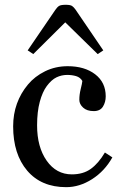

<svg xmlns="http://www.w3.org/2000/svg" viewBox="-20 -773 494 806"><path d="M257.8 12.7Q153.3 12.7 94.2 -56.6Q35.2 -126 35.2 -242.7Q35.2 -293.5 51 -337.6Q66.9 -381.8 97.2 -418Q126 -452.6 169.4 -473.9Q212.9 -495.1 264.2 -495.1Q335 -495.1 379.4 -461.2Q423.8 -427.2 423.8 -368.7Q423.8 -344.2 412.1 -325.4Q400.4 -306.6 373.5 -306.6Q344.7 -306.6 328.9 -321.3Q313 -335.9 313 -354Q313 -376 318.8 -399.2Q324.7 -422.4 325.7 -433.1Q316.9 -448.2 299.6 -453.4Q282.2 -458.5 262.2 -458.5Q238.8 -458.5 217.5 -448.5Q196.3 -438.5 176.3 -411.6Q158.2 -387.2 147 -345.7Q135.7 -304.2 135.7 -246.6Q135.7 -155.8 176 -98.4Q216.3 -41 281.7 -41Q329.1 -41 361.1 -64Q393.1 -86.9 420.4 -132.8L451.7 -112.3Q419.4 -54.7 366.7 -21Q314 12.7 257.8 12.7ZM413.6 -561.5 390.1 -545.9 253.9 -679.2 119.6 -545.9 96.2 -561.5 211.9 -731Q220.2 -743.2 227.8 -748Q235.4 -752.9 255.9 -752.9Q275.4 -752.9 282.7 -747.8Q290 -742.7 296.9 -732.9Z"/></svg>

Font: UniBurma_GGSerif
Style: Book
Weight: 400
Designer: Victor San Kho Lin (for Burmese only and related typography optimization with it)
Foundry: http://www.unimm.org
Version: 2.0